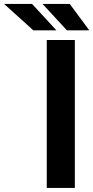

<svg xmlns="http://www.w3.org/2000/svg" viewBox="-167 -924 459 944"><path d="M201 -727.3V0H62.9V-727.3ZM110.4 -774.9H-3.2L-146.7 -904.5H-9.2ZM272 -774.9H161.9L42.3 -904.5H176.1Z"/></svg>

Font: Interface
Style: Bold
Weight: 700
Designer: Rasmus Andersson
Foundry: rsms
Version: Version 1.8